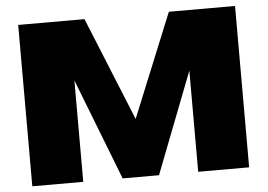

<svg xmlns="http://www.w3.org/2000/svg" viewBox="-52 -820 1240 889"><g transform="rotate(-5 568.0 -375.0)"><path d="M63 0V-750H371.1L566.9 -269L763.2 -750H1070.8V0H834V-470.2L651.9 0H482.9L299.8 -471.2V0Z"/></g></svg>

Font: Mattone
Style: Bold
Weight: 700
Width: 6
Designer: Nunzio Mazzaferro
Foundry: Collletttivo
Version: Version 2.000;Glyphs 3.2 (3217)